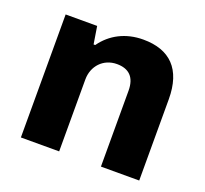

<svg xmlns="http://www.w3.org/2000/svg" viewBox="-99 -656 827 773"><g transform="rotate(20 314.5 -269.5)"><path d="M62 0H226V-308C226 -366 267 -410 325 -410C376 -410 405 -383 405 -325V0H569V-348C569 -477 505 -539 391 -539C316 -539 255 -507 216 -452H209L197 -527H62Z"/></g></svg>

Font: Archivo ExtraBold
Style: Regular
Weight: 800
Designer: Hector Gatti
Foundry: Omnibus-Type
Version: Version 2.001